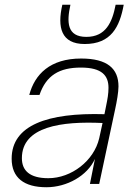

<svg xmlns="http://www.w3.org/2000/svg" viewBox="-20 -773 548 807"><path d="M321 -527C191 -527 126 -461 103 -374H146C174 -456 229 -489 320 -489C409 -489 436 -455 436 -404C436 -379 432 -357 426 -328L419 -293C180 -300 29 -247 29 -106C29 -26 81 14 175 14C261 14 347 -34 379 -105L358 0H397L464 -314C471 -346 478 -386 478 -410C478 -484 432 -527 321 -527ZM72 -108C72 -242 240 -264 411 -256L397 -192C375 -97 280 -24 183 -24C105 -24 72 -56 72 -108ZM242 -753C220 -658 237 -588 336 -588C447 -588 483 -660 500 -753H466C452 -680 425 -618 343 -618C261 -618 260 -680 276 -753Z"/></svg>

Font: Nacelle UltraLight
Style: Italic
Weight: 200
Italic angle: -12°
Designer: Sora Sagano
Foundry: Sora Sagano
Version: Version 1.000;FEAKit 1.0